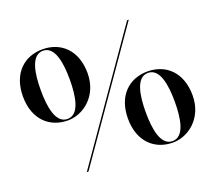

<svg xmlns="http://www.w3.org/2000/svg" viewBox="-127 -933 1254 1117"><g transform="rotate(-20 500.0 -375.0)"><path d="M35 -540C35 -397 122 -320 235 -320C328 -320 435 -397 435 -540C435 -683 348 -760 235 -760C122 -760 35 -683 35 -540ZM145 -540C145 -642 161 -751 235 -751C309 -751 325 -642 325 -540C325 -438 309 -329 235 -329C161 -329 145 -438 145 -540ZM756 -750 233.5 0H244L766.5 -750ZM565 -210C565 -67 652 10 765 10C858 10 965 -67 965 -210C965 -353 878 -430 765 -430C652 -430 565 -353 565 -210ZM675 -210C675 -312 691 -421 765 -421C839 -421 855 -312 855 -210C855 -108 839 1 765 1C691 1 675 -108 675 -210Z"/></g></svg>

Font: Bodoni* 24
Style: Regular
Weight: 400
Version: Version 2.3